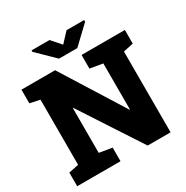

<svg xmlns="http://www.w3.org/2000/svg" viewBox="-199 -1060 1184 1224"><g transform="rotate(-30 393.5 -448.0)"><path d="M19 0V-100.1L92.3 -115.7V-594.7L19 -610.4V-710.9H92.3H266.6L551.8 -255.9H554.7V-594.7L461.4 -610.4V-710.9H706.5H780.3V-610.4L706.5 -594.7V0H537.6L247.1 -445.3H244.1V-115.7L337.9 -100.1V0ZM586.9 -895.5V-882.9L460 -762.3H325.2L200.2 -884.8V-895.5H332L393.1 -826.2L457.5 -895.5Z"/></g></svg>

Font: Roboto Slab LO Black
Style: Regular
Weight: 900
Designer: Google
Version: Version 2.000